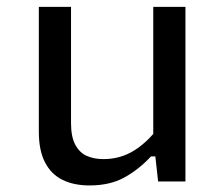

<svg xmlns="http://www.w3.org/2000/svg" viewBox="-20 -534 660 565"><path d="M431 -513.7H525.7V0H445.3L435.7 -86.7H431ZM189 -513.7V-171.3Q189 -131.7 201.5 -108.2Q214 -84.8 235.2 -75.3Q256.3 -65.8 284.5 -65.8Q334 -65.8 374.4 -90.9Q414.8 -116 448 -161.2V-73.7H424.3Q388 -34.7 345.5 -11.5Q303 11.7 243.7 11.7Q196.8 11.7 163.6 -4.9Q130.3 -21.5 112.3 -56.5Q94.3 -91.5 94.3 -146V-513.7Z"/></svg>

Font: Monaspace Neon Var
Style: Regular
Weight: 400
Designer: Riley Cran and the Lettermatic Team
Version: Version 1.000 (Monaspace Neon Var)